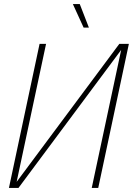

<svg xmlns="http://www.w3.org/2000/svg" viewBox="-20 -926 655 946"><path d="M24 0 175 -710H207L62 -30L568 -710H615L464 0H432L577 -680L71 0ZM392 -790 339 -906H373L418 -790Z"/></svg>

Font: Geist Mono Thin
Style: Italic
Weight: 100
Italic angle: -12°
Monospace: yes
Designer: Basement.studio, Andrés Briganti, Mateo Zaragoza
Foundry: Basement.studio, Vercel, Andrés Briganti, Guido Ferreyra, Mateo Zaragoza
Version: Version 1.500; ttfautohint (v1.8.4.7-5d5b)